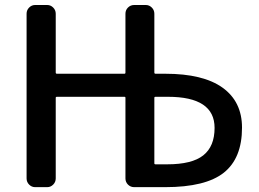

<svg xmlns="http://www.w3.org/2000/svg" viewBox="-20 -774 1040 772"><path d="M600.6 -117.2Q600.6 -113.3 605.5 -113.3H652.3Q752 -113.3 797.4 -149.4Q842.8 -185.5 842.8 -259.8Q842.8 -384.8 655.3 -384.8H605.5Q600.6 -384.8 600.6 -380.9ZM484.4 -380.9Q484.4 -384.8 480.5 -384.8H209Q204.1 -384.8 204.1 -380.9V-56.6Q204.1 -42 193.8 -31.7Q183.6 -21.5 169.9 -21.5H121.1Q107.4 -21.5 97.2 -31.7Q86.9 -42 86.9 -56.6V-718.8Q86.9 -733.4 97.2 -743.7Q107.4 -753.9 121.1 -753.9H169.9Q183.6 -753.9 193.8 -743.7Q204.1 -733.4 204.1 -718.8V-482.4Q204.1 -477.5 209 -477.5H480.5Q484.4 -477.5 484.4 -482.4V-718.8Q484.4 -733.4 494.6 -743.7Q504.9 -753.9 519.5 -753.9H566.4Q580.1 -753.9 590.3 -743.7Q600.6 -733.4 600.6 -718.8V-482.4Q600.6 -477.5 605.5 -477.5H644.5Q796.9 -477.5 875 -421.4Q953.1 -365.2 953.1 -260.7Q953.1 -137.7 879.9 -79.6Q806.6 -21.5 644.5 -21.5H596.7H519.5Q504.9 -21.5 494.6 -31.7Q484.4 -42 484.4 -56.6Z"/></svg>

Font: Gen Jyuu GothicL Medium
Style: Regular
Weight: 500
Designer: [Source Han Sans]
Ryoko NISHIZUKA  (kana & ideographs); Paul D. Hunt (Latin, Greek & Cyrillic); Wenlong ZHANG  (bopomofo
Version: Version 1.002.20150607